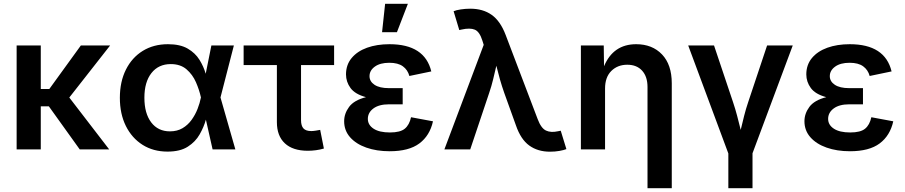

<svg xmlns="http://www.w3.org/2000/svg" viewBox="-20 -785 4755 1009"><path d="M194.3 -545.9V-317.4H239.3L404.8 -545.9H558.6L344.2 -272.5L553.7 0H398.9L236.8 -226.1H194.3V0H67.4V-545.9Z M860.4 11.7Q785.6 11.7 729.2 -23.9Q672.9 -59.6 641.4 -123Q609.9 -186.5 609.9 -271Q609.9 -355.5 641.6 -418.9Q673.3 -482.4 730.2 -517.6Q787.1 -552.7 862.8 -552.7Q926.8 -552.7 966.6 -529.5Q1006.3 -506.3 1028.3 -470.7Q1050.3 -435.1 1061 -397.5L1090.8 -545.9H1209L1138.7 -272.9L1216.8 0H1097.2L1062 -156.2Q1051.3 -117.7 1029.3 -78.9Q1007.3 -40 967 -14.2Q926.8 11.7 860.4 11.7ZM1036.1 -272.9 1035.6 -274.4Q1027.3 -312.5 1009.8 -352.8Q992.2 -393.1 960.2 -420.7Q928.2 -448.2 877.4 -448.2Q813 -448.2 775.9 -401.1Q738.8 -354 738.8 -271.5Q738.8 -189 774.7 -141.8Q810.5 -94.7 873 -94.7Q911.1 -94.7 939.2 -111.3Q967.3 -127.9 986.8 -155Q1006.3 -182.1 1018.3 -212.9Q1030.3 -243.7 1035.6 -271.5Z M1597.7 7.3Q1519 7.3 1477.1 -31.7Q1435.1 -70.8 1435.1 -143.1V-442.9H1260.3V-545.9H1735.8V-442.9H1562V-153.8Q1562 -124 1574.7 -110.1Q1587.4 -96.2 1616.2 -96.2Q1625 -96.2 1639.2 -98.4Q1653.3 -100.6 1662.6 -102.5L1682.1 -4.4Q1662.1 1.5 1640.4 4.4Q1618.7 7.3 1597.7 7.3Z M2027.8 9.8Q1959 9.8 1905 -9.3Q1851.1 -28.3 1819.8 -63.7Q1788.6 -99.1 1788.6 -147.9Q1788.6 -188 1814.5 -223.1Q1840.3 -258.3 1903.3 -274.4Q1845.7 -290 1822 -322.5Q1798.3 -355 1798.3 -394Q1798.3 -444.3 1827.9 -480Q1857.4 -515.6 1908.9 -534.2Q1960.4 -552.7 2026.9 -552.7Q2211.9 -552.7 2246.6 -409.7L2131.3 -385.7Q2122.6 -418 2097.2 -436.5Q2071.8 -455.1 2025.9 -455.1Q1977.5 -455.1 1949.7 -434.8Q1921.9 -414.6 1921.9 -384.8Q1921.9 -356.9 1948.2 -339.4Q1974.6 -321.8 2023.9 -321.8H2096.2V-236.8H2023.9Q1971.7 -236.8 1942.4 -215.1Q1913.1 -193.4 1913.1 -160.2Q1913.1 -128.4 1943.4 -108.6Q1973.6 -88.9 2029.3 -88.9Q2083 -88.9 2107.2 -108.6Q2131.3 -128.4 2140.1 -168.9L2255.4 -147.5Q2238.8 -72.3 2183.8 -31.2Q2128.9 9.8 2027.8 9.8ZM1987.8 -615.7 2003.9 -765.1H2123.5L2065.9 -615.7Z M2315.4 0 2522 -549.3 2515.1 -571.3Q2500.5 -618.2 2475.6 -628.9Q2450.7 -639.6 2406.7 -629.9L2393.6 -627L2363.8 -726.1Q2377.4 -731.9 2401.9 -735.6Q2426.3 -739.3 2451.2 -739.3Q2518.1 -739.3 2563.7 -707Q2609.4 -674.8 2637.2 -601.6L2805.7 -158.7Q2823.7 -110.8 2849.4 -98.9Q2875 -86.9 2912.1 -95.2L2926.8 -98.1L2956.5 -1.5Q2943.4 3.9 2919.9 8.1Q2896.5 12.2 2870.1 12.2Q2806.6 12.2 2761.7 -20Q2716.8 -52.2 2691.4 -126L2629.9 -296.9Q2617.2 -333 2607.2 -368.2Q2597.2 -403.3 2588.4 -439.5Q2580.1 -403.3 2571.5 -367.9Q2563 -332.5 2550.8 -296.9L2451.2 0Z M3159.7 -319.8V0H3032.7V-545.9H3152.8L3154.3 -437Q3203.1 -552.7 3323.2 -552.7Q3407.7 -552.7 3459 -499Q3510.3 -445.3 3510.3 -347.2V204.1H3382.8V-327.6Q3382.8 -382.3 3354.5 -413.6Q3326.2 -444.8 3276.4 -444.8Q3225.6 -444.8 3192.6 -412.1Q3159.7 -379.4 3159.7 -319.8Z M3807.6 204.1V21.5L3596.7 -545.9H3732.4L3832 -249Q3844.2 -212.9 3853.8 -176.3Q3863.3 -139.6 3872.6 -102.5Q3881.3 -139.6 3890.6 -176.3Q3899.9 -212.9 3912.1 -249L4011.2 -545.9H4146L3934.6 20.5V204.1Z M4446.8 9.8Q4377.9 9.8 4324 -9.3Q4270 -28.3 4238.8 -63.7Q4207.5 -99.1 4207.5 -147.9Q4207.5 -188 4233.4 -223.1Q4259.3 -258.3 4322.3 -274.4Q4264.6 -290 4241 -322.5Q4217.3 -355 4217.3 -394Q4217.3 -444.3 4246.8 -480Q4276.4 -515.6 4327.9 -534.2Q4379.4 -552.7 4445.8 -552.7Q4630.9 -552.7 4665.5 -409.7L4550.3 -385.7Q4541.5 -418 4516.1 -436.5Q4490.7 -455.1 4444.8 -455.1Q4396.5 -455.1 4368.7 -434.8Q4340.8 -414.6 4340.8 -384.8Q4340.8 -356.9 4367.2 -339.4Q4393.6 -321.8 4442.9 -321.8H4515.1V-236.8H4442.9Q4390.6 -236.8 4361.3 -215.1Q4332 -193.4 4332 -160.2Q4332 -128.4 4362.3 -108.6Q4392.6 -88.9 4448.2 -88.9Q4502 -88.9 4526.1 -108.6Q4550.3 -128.4 4559.1 -168.9L4674.3 -147.5Q4657.7 -72.3 4602.8 -31.2Q4547.9 9.8 4446.8 9.8Z"/></svg>

Font: Inter SemiBold
Style: Regular
Weight: 600
Designer: Rasmus Andersson
Foundry: rsms
Version: Version 4.001;git-9221beed3